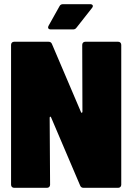

<svg xmlns="http://www.w3.org/2000/svg" viewBox="-20 -900 633 920"><path d="M412 -880H283C275 -880 269 -878 265 -870L213 -777C207 -766 212 -759 224 -759H329C337 -759 342 -761 347 -768L421 -862C429 -872 424 -880 412 -880ZM374 -685 375 -365C375 -359 370 -357 368 -363L229 -689C226 -697 220 -700 212 -700H48C39 -700 33 -694 33 -685V-15C33 -6 39 0 48 0H205C214 0 220 -6 220 -15L218 -336C218 -342 223 -343 225 -337L364 -11C367 -3 373 0 381 0H546C555 0 561 -6 561 -15V-685C561 -694 555 -700 546 -700H389C380 -700 374 -694 374 -685Z"/></svg>

Font: Barlow Semi Condensed Black
Style: Regular
Weight: 900
Width: 4
Designer: Jeremy Tribby
Foundry: Tribby Type
Version: Version 1.408;PS 001.408;hotconv 1.0.88;makeotf.lib2.5.64775